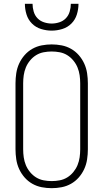

<svg xmlns="http://www.w3.org/2000/svg" viewBox="-20 -975 540 1003"><path d="M250 8Q224 8 198 3Q172 -2 149 -15Q126 -28 108.5 -48Q91 -68 80 -92Q69 -116 65 -142.5Q61 -169 61 -195V-540Q61 -566 65 -592.5Q69 -619 80 -643Q91 -667 108.5 -687Q126 -707 149 -720Q172 -733 198 -738Q224 -743 250 -743Q276 -743 302 -738Q328 -733 351 -720Q374 -707 391.5 -687Q409 -667 420 -643Q431 -619 435 -592.5Q439 -566 439 -540V-195Q439 -169 435 -142.5Q431 -116 420 -92Q409 -68 391.5 -48Q374 -28 351 -15Q328 -2 302 3Q276 8 250 8ZM250 -29Q271 -29 292 -33Q313 -37 331 -48Q349 -59 363 -76Q377 -93 385 -112.5Q393 -132 396 -153Q399 -174 399 -195V-540Q399 -561 396 -582Q393 -603 385 -622.5Q377 -642 363 -659Q349 -676 331 -687Q313 -698 292 -702Q271 -706 250 -706Q229 -706 208 -702Q187 -698 169 -687Q151 -676 137 -659Q123 -642 115 -622.5Q107 -603 104 -582Q101 -561 101 -540V-195Q101 -174 104 -153Q107 -132 115 -112.5Q123 -93 137 -76Q151 -59 169 -48Q187 -37 208 -33Q229 -29 250 -29ZM250 -815Q222 -815 194.5 -823.5Q167 -832 147 -852Q127 -872 118.5 -899.5Q110 -927 110 -955H150Q150 -935 156 -914.5Q162 -894 176 -879.5Q190 -865 210 -858.5Q230 -852 250 -852Q270 -852 290 -858.5Q310 -865 324 -879.5Q338 -894 344 -914.5Q350 -935 350 -955H390Q390 -927 381.5 -899.5Q373 -872 353 -852Q333 -832 305.5 -823.5Q278 -815 250 -815Z"/></svg>

Font: Iosevka Extralight
Style: Regular
Weight: 200
Monospace: yes
Designer: Belleve Invis
Foundry: Belleve Invis
Version: Version 32.0.1; ttfautohint (v1.8.4)